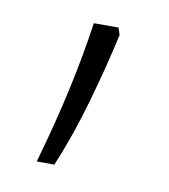

<svg xmlns="http://www.w3.org/2000/svg" viewBox="-43 -154 283 322"><g transform="rotate(10 98.5 6.5)"><path d="M135 -116 139 -104Q127 -49 109 14Q91 77 69 129H39Q59 59 72 -0.5Q85 -60 93 -116Z"/></g></svg>

Font: Noto Sans Khmer SemiCondensed ExtraLight
Style: Regular
Weight: 200
Width: 4
Designer: Danh Hong and the Monotype Design Team
Foundry: Monotype Imaging Inc.
Version: Version 2.004; ttfautohint (v1.8.4.7-5d5b)